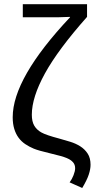

<svg xmlns="http://www.w3.org/2000/svg" viewBox="-20 -745 481 937"><path d="M135.3 -185.1Q135.3 -152.3 147 -132.1Q158.7 -111.8 181.4 -98.9Q204.1 -85.9 269 -68.8Q295.4 -61.5 322.5 -53.2Q349.6 -44.9 371.6 -31Q393.6 -17.1 407.7 4.4Q421.9 25.9 421.9 59.1Q421.9 80.6 413.1 107.2Q404.3 133.8 381.3 172.4L319.8 145Q331.1 129.9 338.9 109.9Q346.7 89.8 346.7 76.2Q346.7 58.6 336.4 46.9Q326.2 35.2 305.9 26.4Q285.6 17.6 223.1 2.9Q167 -10.3 144.8 -19.5Q122.6 -28.8 103.3 -41.7Q84 -54.7 70.6 -73Q57.1 -91.3 49.6 -116Q42 -140.6 42 -172.9Q42 -363.3 321.8 -660.6V-662.6L259.8 -660.6H91.3V-724.6H404.8V-662.6Q263.2 -502.9 199.2 -386.5Q135.3 -270 135.3 -185.1Z"/></svg>

Font: Liberation Sans
Style: Regular
Weight: 400
Designer: Steve Matteson
Foundry: Ascender Corporation
Version: Version 2.00.1